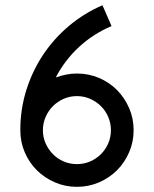

<svg xmlns="http://www.w3.org/2000/svg" viewBox="-20 -723 596 743"><path d="M277.8 0Q232.4 0 192.4 -17.3Q152.3 -34.7 122.6 -64.2Q92.8 -93.8 75.7 -133.8Q58.6 -173.8 58.6 -219.2Q58.6 -300.3 82 -374.8Q105.5 -449.2 147.5 -512Q189.5 -574.7 247.8 -623.5Q306.2 -672.4 376.5 -702.6L411.6 -622.1Q341.3 -592.3 286.1 -541.5Q231 -490.7 195.8 -423.3Q215.3 -430.2 235.6 -434.3Q255.9 -438.5 277.8 -438.5Q323.2 -438.5 363.3 -421.4Q403.3 -404.3 432.9 -374.5Q462.4 -344.7 479.7 -304.7Q497.1 -264.6 497.1 -219.2Q497.1 -173.8 479.7 -133.8Q462.4 -93.8 432.9 -64.2Q403.3 -34.7 363.3 -17.3Q323.2 0 277.8 0ZM277.8 -351.1Q250.5 -351.1 226.6 -340.6Q202.6 -330.1 184.8 -312.3Q167 -294.4 156.5 -270.3Q146 -246.1 146 -219.2Q146 -191.9 156.5 -168.2Q167 -144.5 184.8 -126.5Q202.6 -108.4 226.6 -98.1Q250.5 -87.9 277.8 -87.9Q304.7 -87.9 328.6 -98.1Q352.5 -108.4 370.6 -126.5Q388.7 -144.5 398.9 -168.2Q409.2 -191.9 409.2 -219.2Q409.2 -246.1 398.9 -270.3Q388.7 -294.4 370.6 -312.3Q352.5 -330.1 328.6 -340.6Q304.7 -351.1 277.8 -351.1Z"/></svg>

Font: Aeronef
Style: Regular
Weight: 400
Designer: Peter Wiegel - CAT-Fonts Germany
Foundry: CAT-Fonts, Peter Wiegel
Version: Version 0.002